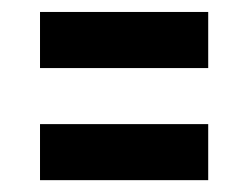

<svg xmlns="http://www.w3.org/2000/svg" viewBox="-20 -395 415 321"><path d="M46.9 -187.5H328.1V-93.8H46.9ZM46.9 -375H328.1V-281.2H46.9Z"/></svg>

Font: Lambda
Style: Regular
Weight: 400
Designer: GGBotNet
Version: 0.22